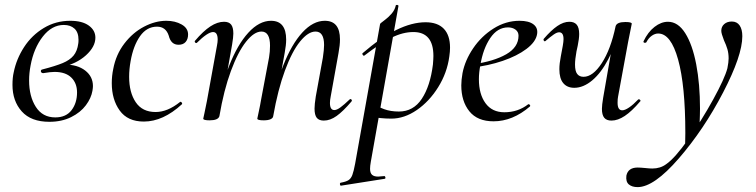

<svg xmlns="http://www.w3.org/2000/svg" viewBox="-20 -484 3090 785"><path d="M31 -137Q31 -167 36 -188Q47 -243 78.5 -291.5Q110 -340 159 -369.5Q208 -399 267 -399Q316 -399 343 -379.5Q370 -360 370 -330Q370 -293 331.5 -258Q293 -223 230 -209L245 -220Q297 -220 328.5 -195.5Q360 -171 360 -132Q360 -125 358 -113Q353 -83 331 -53.5Q309 -24 270.5 -5Q232 14 182 14Q107 14 69 -28.5Q31 -71 31 -137ZM295 -106Q295 -144 271.5 -167Q248 -190 203 -190Q187 -190 157 -185H156Q152 -185 149.5 -187.5Q147 -190 147 -193Q147 -199 153 -200Q207 -214 236 -226Q265 -238 280.5 -256.5Q296 -275 300 -306Q301 -311 301 -321Q301 -352 284.5 -367Q268 -382 241 -382Q192 -382 155 -334.5Q118 -287 105 -216Q99 -185 99 -155Q99 -90 126.5 -47Q154 -4 206 -4Q250 -4 272.5 -33.5Q295 -63 295 -106Z M437 -144Q437 -174 443 -202Q454 -261 488.5 -306Q523 -351 569 -375Q615 -399 660 -399Q696 -399 722.5 -384Q749 -369 749 -343Q749 -324 739 -312.5Q729 -301 710 -301Q679 -301 670 -338Q658 -375 622 -375Q580 -375 552.5 -336Q525 -297 514 -234Q508 -201 508 -170Q508 -106 535 -66Q562 -26 616 -26Q665 -26 716 -67L718 -68Q721 -68 723.5 -64Q726 -60 724 -58Q647 13 568 13Q502 13 469.5 -32Q437 -77 437 -144Z M1266 -40Q1266 -57 1271 -89L1300 -248Q1305 -281 1305 -300Q1305 -355 1270 -355Q1240 -355 1207 -314.5Q1174 -274 1145 -195.5Q1116 -117 1097 -9L1083 -10Q1103 -127 1137.5 -215Q1172 -303 1216 -351Q1260 -399 1308 -399Q1370 -399 1370 -323Q1370 -299 1364 -267L1332 -89Q1329 -74 1329 -63Q1329 -34 1347 -34Q1357 -34 1372 -45Q1387 -56 1409 -77Q1411 -79 1413 -79Q1416 -79 1418 -75.5Q1420 -72 1417 -69Q1383 -29 1356.5 -10Q1330 9 1304 9Q1284 9 1275 -2.5Q1266 -14 1266 -40ZM811 1 816 -22 826 -71 867 -297Q870 -312 870 -322Q870 -353 851 -353Q840 -353 823 -341.5Q806 -330 785 -309Q784 -308 782 -308Q779 -308 777 -311.5Q775 -315 777 -317Q811 -357 840 -376Q869 -395 896 -395Q916 -395 925 -383.5Q934 -372 934 -347Q934 -332 929 -302L877 -9Q872 8 837 8Q811 8 811 1ZM1032 1Q1033 -5 1038.5 -30Q1044 -55 1047 -74L1080 -249Q1084 -273 1084 -297Q1084 -355 1049 -355Q1019 -355 986 -313.5Q953 -272 924 -193.5Q895 -115 877 -9L862 -10Q882 -126 916.5 -214Q951 -302 995.5 -350.5Q1040 -399 1088 -399Q1150 -399 1150 -322Q1150 -300 1144 -268L1097 -9Q1096 -1 1086 3.5Q1076 8 1058 8Q1032 8 1032 1Z M1373 263Q1395 259 1405 252.5Q1415 246 1420.5 231.5Q1426 217 1432 185L1534 -386Q1534 -388 1551 -400.5Q1568 -413 1581 -428Q1594 -443 1598 -461Q1598 -464 1603 -464Q1605 -464 1607.5 -462.5Q1610 -461 1609 -459L1496 178Q1493 195 1493 206Q1493 223 1501 230.5Q1509 238 1526 238Q1532 238 1550 236Q1554 235 1555.5 240.5Q1557 246 1553 247L1375 275Q1371 276 1370 270Q1369 264 1373 263ZM1492 -8 1502 -63Q1525 -47 1551 -37.5Q1577 -28 1611 -28Q1670 -28 1704.5 -80Q1739 -132 1750 -220Q1752 -244 1752 -255Q1752 -353 1670 -353Q1627 -353 1581 -330Q1535 -307 1470 -257L1468 -256Q1465 -256 1462.5 -260.5Q1460 -265 1463 -267Q1609 -393 1720 -393Q1769 -393 1794.5 -366.5Q1820 -340 1820 -289Q1820 -273 1817 -253Q1808 -186 1771.5 -127.5Q1735 -69 1684 -34Q1633 1 1580 1Q1535 1 1492 -8Z M1866 -135Q1866 -157 1871 -185Q1881 -237 1914.5 -286.5Q1948 -336 1998 -367.5Q2048 -399 2104 -399Q2142 -399 2161 -384.5Q2180 -370 2176 -345Q2171 -313 2132.5 -284Q2094 -255 2035 -235Q1976 -215 1911 -208L1913 -221Q1999 -233 2049.5 -262Q2100 -291 2100 -338Q2100 -354 2087.5 -363Q2075 -372 2057 -372Q2014 -372 1984.5 -328.5Q1955 -285 1944 -218Q1938 -188 1938 -160Q1938 -99 1965 -62Q1992 -25 2042 -25Q2098 -25 2140 -58H2141Q2144 -58 2146.5 -55Q2149 -52 2147 -49Q2076 12 1998 12Q1932 12 1899 -29Q1866 -70 1866 -135Z M2267 -201Q2267 -224 2273 -254L2281 -297Q2284 -314 2284 -324Q2284 -352 2266 -352Q2257 -352 2244 -343Q2231 -334 2211 -317Q2209 -315 2208 -315Q2205 -315 2203 -318.5Q2201 -322 2203 -325Q2233 -360 2258.5 -377.5Q2284 -395 2308 -395Q2328 -395 2338 -383Q2348 -371 2348 -345Q2348 -326 2342 -297L2337 -274Q2331 -241 2331 -220Q2331 -193 2340 -181.5Q2349 -170 2366 -170Q2404 -170 2440.5 -226Q2477 -282 2497 -377L2513 -376Q2497 -300 2467.5 -243Q2438 -186 2401.5 -155.5Q2365 -125 2328 -125Q2299 -125 2283 -144Q2267 -163 2267 -201ZM2441 -39Q2441 -54 2446 -84L2497 -377Q2502 -394 2537 -394Q2563 -394 2563 -387L2559 -367Q2550 -324 2548 -312L2507 -89Q2505 -80 2505 -64Q2505 -33 2524 -33Q2535 -33 2552 -44.5Q2569 -56 2589 -77Q2590 -78 2592 -78Q2596 -78 2598 -74.5Q2600 -71 2597 -69Q2563 -29 2534.5 -10Q2506 9 2480 9Q2460 9 2450.5 -2.5Q2441 -14 2441 -39Z M2541 234Q2548 201 2587 201Q2598 201 2618 203Q2636 205 2647 205Q2680 205 2704 187Q2739 163 2794 85.5Q2849 8 2896 -77.5Q2943 -163 2954 -205Q2959 -230 2959 -245Q2959 -266 2954 -283Q2949 -300 2940 -319Q2929 -347 2929 -358Q2929 -375 2941 -385.5Q2953 -396 2972 -396Q2993 -396 3004 -380Q3015 -364 3015 -336Q3015 -257 2936.5 -106Q2858 45 2756 163Q2654 281 2587 281Q2564 281 2551 270Q2538 259 2541 234ZM2782 60Q2782 -134 2752.5 -240.5Q2723 -347 2671 -347Q2658 -347 2645 -338Q2632 -329 2623 -312Q2622 -309 2617 -309Q2610 -309 2611 -315Q2629 -353 2656 -374Q2683 -395 2711 -395Q2752 -395 2781.5 -348.5Q2811 -302 2826.5 -221Q2842 -140 2842 -40Q2842 -17 2840 29L2781 120Z"/></svg>

Font: Cormorant Garamond Medium
Style: Italic
Weight: 500
Italic angle: -10°
Designer: Christian Thalmann (Catharsis Fonts)
Foundry: Catharsis Fonts
Version: Version 4.000